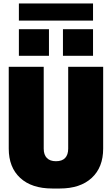

<svg xmlns="http://www.w3.org/2000/svg" viewBox="-20 -1068 640 1098"><path d="M279 10Q161 10 95.5 -50.5Q30 -111 30 -218V-686H230V-218Q230 -183 248 -164.5Q266 -146 300 -146Q335 -146 352.5 -164.5Q370 -183 370 -218V-686H570V-218Q570 -111 504.5 -50.5Q439 10 322 10ZM88 -950V-1048H512V-950ZM512 -749H340V-901H512ZM260 -749H88V-901H260Z"/></svg>

Font: Chivo Mono Black
Style: Regular
Weight: 900
Designer: Hector Gatti
Foundry: Omnibus-Type
Version: Version 1.008